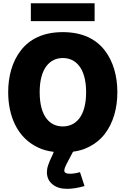

<svg xmlns="http://www.w3.org/2000/svg" viewBox="-20 -940 778 1191"><path d="M476.1 127.9C453.1 134.3 432.6 137.7 414.6 137.7C390.6 137.7 378.9 131.3 378.9 118.2C378.9 106.9 383.8 94.7 399.4 64.9L433.1 1C466.8 -3.4 497.6 -12.2 524.4 -25.4C566.9 -45.4 602.1 -73.2 629.4 -108.4C683.6 -178.2 708 -270.5 708 -368.2C708 -465.8 683.6 -558.1 629.4 -627.9C575.2 -697.8 490.7 -740.7 369.6 -740.7C248.5 -740.7 164.1 -697.8 109.9 -627.9C55.2 -558.1 30.8 -465.8 30.8 -368.2C30.8 -221.7 86.4 -85.9 215.3 -25.4C244.1 -11.2 276.9 -2.4 313.5 2L306.6 19C293 46.9 283.7 68.8 278.8 84.5C273.4 100.1 271 114.7 271 127.9C271 159.2 282.2 184.1 305.2 203.1C328.1 222.2 358.4 231.4 396 231.4C428.7 231.4 464.8 225.6 504.4 213.9ZM369.6 -580.1C447.3 -580.1 514.2 -520.5 514.2 -368.2C514.2 -216.3 448.7 -155.8 369.6 -155.8C290.5 -155.8 226.1 -215.8 226.1 -368.2C226.1 -520.5 292.5 -580.1 369.6 -580.1ZM171.4 -919.9V-809.1H566.9V-919.9Z"/></svg>

Font: Estedad Black
Style: Regular
Weight: 900
Designer: Amin Abedi
Version: Version 7.3